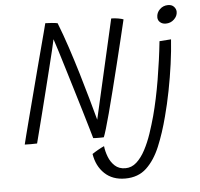

<svg xmlns="http://www.w3.org/2000/svg" viewBox="-59 -737 1071 1030"><g transform="rotate(-5 476.0 -222.5)"><path d="M119 2.5Q106 3.5 85 3.2Q64 3 52.5 2.5Q55 -8.5 65.2 -48.5Q75.5 -88.5 90.5 -146.2Q105.5 -204 122.8 -269.8Q140 -335.5 156.5 -399Q173 -462.5 186.5 -512.5Q197.5 -553.5 206.2 -586.8Q215 -620 219 -636.5Q231.5 -636.5 253.5 -634.8Q275.5 -633 285 -630.5Q309.5 -568.5 333.5 -496Q357.5 -423.5 379.5 -350.2Q401.5 -277 419.8 -211.2Q438 -145.5 451.5 -96.5L573.5 -631Q591.5 -631 610.2 -627.8Q629 -624.5 639 -620.5Q629.5 -579.5 614.2 -516.8Q599 -454 581.5 -382.8Q564 -311.5 546.8 -243.8Q529.5 -176 516 -124.5Q504 -79 493.5 -44.2Q483 -9.5 478.5 0.5Q470 1 462.8 1Q455.5 1 449 1Q441.5 1 434.5 0.8Q427.5 0.5 421.5 0Q417 -16 405.2 -56.2Q393.5 -96.5 377.2 -150.8Q361 -205 342.8 -264.8Q324.5 -324.5 307.5 -381Q290.5 -437.5 276.8 -481.2Q263 -525 255.5 -547Q252.5 -531 242.5 -489.5Q232.5 -448 218.5 -391.8Q204.5 -335.5 189.2 -274Q174 -212.5 159.5 -155.8Q145 -99 134.2 -56.8Q123.5 -14.5 119 2.5ZM883.5 -676Q904 -676 915.2 -663.5Q926.5 -651 926.5 -636Q926.5 -613.5 908 -595.8Q889.5 -578 863 -578Q845 -578 832.8 -588.5Q820.5 -599 820.5 -615.5Q820.5 -640.5 838.8 -658.2Q857 -676 883.5 -676ZM815 -82Q792.5 5 763 76Q733.5 147 688.8 189Q644 231 574 231Q506 231 463.5 190.8Q421 150.5 410.5 84.5Q423.5 75.5 442.5 64.8Q461.5 54 475.5 48Q478.5 76 489.8 105.5Q501 135 523 155.5Q545 176 580 176Q613.5 176 640 152Q666.5 128 687.2 88.8Q708 49.5 723.8 2.8Q739.5 -44 752 -89.5Q775.5 -178 793 -282.2Q810.5 -386.5 821 -487L883.5 -491.5Q879.5 -430.5 869.8 -359.5Q860 -288.5 846 -217Q832 -145.5 815 -82Z"/></g></svg>

Font: Grandstander ExtraLight
Style: Italic
Weight: 200
Italic angle: -15°
Designer: Tyler Finck
Foundry: Etcetera Type Co
Version: Version 1.200; ttfautohint (v1.8.3)